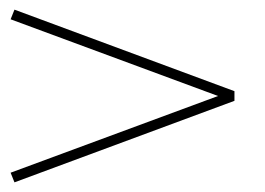

<svg xmlns="http://www.w3.org/2000/svg" viewBox="-20 -429 550 398"><path d="M466 -240V-220L10 -51L2 -71L432 -230L2 -389L10 -409Z"/></svg>

Font: Elsie Black
Style: Regular
Weight: 900
Designer: Alejandro Inler
Foundry: Alejandro Inler
Version: 1.002